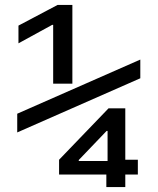

<svg xmlns="http://www.w3.org/2000/svg" viewBox="-20 -755 640 780"><path d="M196 -415V-654H192L55 -579V-651L214 -735H274V-415ZM412 5V-46H220V-106L421 -315H489V-106H540V-46H489V5ZM300 -101H417V-223H413L300 -105ZM50 -217V-293L550 -513V-437Z"/></svg>

Font: M PLUS Code Latin 60
Style: Regular
Weight: 400
Width: 7
Monospace: yes
Designer: Coji Morishita
Foundry: UNDERFOREST DESIGN
Version: Version 1.005; ttfautohint (v1.8.3)